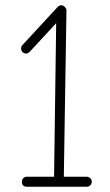

<svg xmlns="http://www.w3.org/2000/svg" viewBox="-20 -708 418 728"><path d="M82 0Q63 0 63 -19Q63 -27 68.5 -32.5Q74 -38 82 -38H185L193 -620L93 -512Q86 -505 79 -505Q71 -505 65.5 -510.5Q60 -516 60 -524Q60 -532 65 -537L198 -681Q205 -688 212 -688Q220 -688 226 -681.5Q232 -675 232 -669L222 -38H307Q316 -38 322 -32.5Q328 -27 328 -19Q328 -11 322.5 -5.5Q317 0 309 0Z"/></svg>

Font: Comic Neue Light
Style: Regular
Weight: 300
Designer: Craig Rozynski
Foundry: Craig Rozynski
Version: Version 2.003